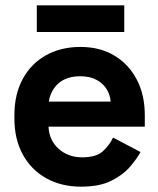

<svg xmlns="http://www.w3.org/2000/svg" viewBox="-20 -686 593 720"><path d="M34 -242V-254Q34 -332 65 -389.5Q96 -447 152 -478.5Q208 -510 282 -510Q355 -510 409 -477.5Q463 -445 493 -387.5Q523 -330 523 -254V-211H162Q164 -160 200 -128Q236 -96 288 -96Q341 -96 366 -119Q391 -142 404 -170L507 -116Q493 -90 466.5 -59.5Q440 -29 396 -7.5Q352 14 284 14Q210 14 153.5 -17.5Q97 -49 65.5 -106.5Q34 -164 34 -242ZM395 -305Q391 -348 360.5 -374Q330 -400 281 -400Q230 -400 200 -374Q170 -348 163 -305ZM118 -566V-666H446V-566Z"/></svg>

Font: Space Grotesk Frontify
Style: Bold
Weight: 700
Designer: Florian Karsten
Version: Version 2.000